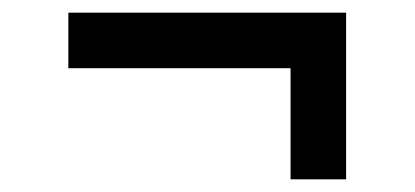

<svg xmlns="http://www.w3.org/2000/svg" viewBox="-20 -367 648 300"><path d="M86.8 -260.4V-347.2H520.8V-86.8H434V-260.4Z"/></svg>

Font: 8-bit Operator+ 8
Style: Regular
Weight: 400
Designer: GrandChaos9000
Version: Version 1.3.0 - August 1, 2014